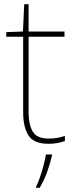

<svg xmlns="http://www.w3.org/2000/svg" viewBox="-20 -679 359 920"><path d="M212 -15Q237 -15 256 -18.5Q275 -22 291 -28V-3Q275 2 256.5 6Q238 10 212 10Q142 10 116.5 -30Q91 -70 91 -140V-503H10V-525L90 -528L96 -659H117V-528H289V-503H117V-143Q117 -82 137 -48.5Q157 -15 212 -15ZM229 67Q220 106 205.5 146Q191 186 170 221H153V215Q161 200 171 171.5Q181 143 189 112.5Q197 82 200 61H229Z"/></svg>

Font: Noto Sans Thin
Style: Regular
Weight: 100
Designer: Monotype Design Team
Foundry: Monotype Imaging Inc.
Version: Version 2.007